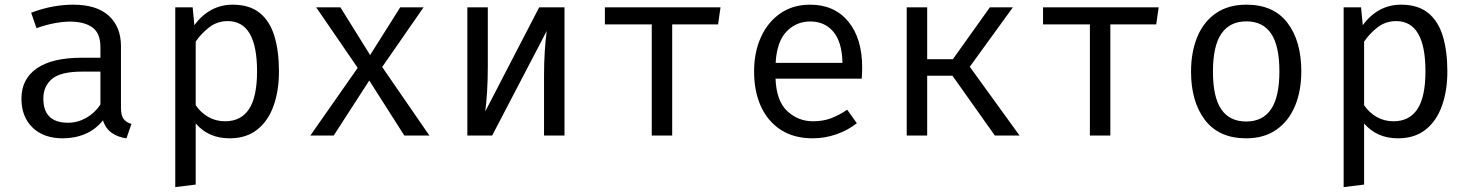

<svg xmlns="http://www.w3.org/2000/svg" viewBox="-20 -571 6194 809"><path d="M489.7 -117.9Q489.7 -85.1 500.5 -70.3Q511.3 -55.4 533.8 -48.7L512.8 11.8Q477.9 7.2 451.8 -10.5Q425.6 -28.2 413.8 -64.1Q384.6 -26.7 340.8 -7.4Q296.9 11.8 244.6 11.8Q163.6 11.8 116.9 -33.8Q70.3 -79.5 70.3 -154.9Q70.3 -238.5 135.4 -283.1Q200.5 -327.7 323.6 -327.7H403.1V-372.8Q403.1 -431.3 369 -455.6Q334.9 -480 274.4 -480Q247.7 -480 211.8 -473.6Q175.9 -467.2 133.8 -452.3L111.3 -517.4Q160.5 -535.9 204.4 -543.6Q248.2 -551.3 287.7 -551.3Q388.2 -551.3 439 -504.1Q489.7 -456.9 489.7 -376.9ZM266.7 -53.8Q306.7 -53.8 342.8 -74.1Q379 -94.4 403.1 -130.3V-269.2H325.1Q235.9 -269.2 199.2 -238.5Q162.6 -207.7 162.6 -155.9Q162.6 -53.8 266.7 -53.8Z M960 -551.3Q1031.8 -551.3 1074.6 -516.4Q1117.4 -481.5 1136.4 -418.2Q1155.4 -354.9 1155.4 -270.3Q1155.4 -188.7 1132.6 -124.9Q1109.7 -61 1063.6 -24.6Q1017.4 11.8 947.2 11.8Q858.5 11.8 804.6 -50.8V206.7L718.5 217.4V-540H791.8L799 -464.6Q828.7 -506.2 869.7 -528.7Q910.8 -551.3 960 -551.3ZM939.5 -482.1Q894.9 -482.1 860.5 -455.1Q826.2 -428.2 804.6 -395.4V-127.7Q825.6 -96.4 857.7 -78.2Q889.7 -60 928.2 -60Q995.4 -60 1029.2 -111.3Q1063.1 -162.6 1063.1 -270.8Q1063.1 -482.1 939.5 -482.1Z M1386.2 0H1287.7L1487.2 -285.1L1312.3 -540H1414.4L1539.5 -339L1666.2 -540H1764.6L1590.3 -288.7L1789.2 0H1683.6L1535.9 -231.8Z M2358.5 -540V0H2272.3V-252.8Q2272.3 -305.6 2275.4 -354.6Q2278.5 -403.6 2283.6 -440.5L2053.8 0H1949.2V-540H2035.4V-287.7Q2035.4 -235.4 2032.3 -184.4Q2029.2 -133.3 2024.6 -101.5L2251.8 -540Z M3015.9 -540 3005.6 -468.2H2812.3V0H2726.2V-468.2H2528.7V-540Z M3247.7 -239.5Q3251.3 -145.6 3297.2 -102.8Q3343.1 -60 3405.6 -60Q3447.2 -60 3480.5 -72.3Q3513.8 -84.6 3549.7 -108.7L3590.3 -51.8Q3552.8 -22.1 3504.1 -5.1Q3455.4 11.8 3404.6 11.8Q3325.6 11.8 3270.5 -23.6Q3215.4 -59 3186.4 -122.3Q3157.4 -185.6 3157.4 -269.2Q3157.4 -351.3 3186.4 -414.9Q3215.4 -478.5 3268.5 -514.9Q3321.5 -551.3 3393.3 -551.3Q3495.4 -551.3 3554.1 -480.5Q3612.8 -409.7 3612.8 -286.7Q3612.8 -272.8 3612.1 -260.5Q3611.3 -248.2 3610.8 -239.5ZM3394.4 -480.5Q3334.4 -480.5 3293.8 -437.9Q3253.3 -395.4 3248.2 -306.2H3529.7Q3528.2 -392.8 3491.8 -436.7Q3455.4 -480.5 3394.4 -480.5Z M3800.5 0V-540H3886.7V-321.5H3994.9L4150.8 -540H4247.7L4066.2 -289.7L4275.9 0H4171.8L3993.3 -251.8H3886.7V0Z M4862.1 -540 4851.8 -468.2H4658.5V0H4572.3V-468.2H4374.9V-540Z M5231.8 -551.3Q5346.2 -551.3 5404.6 -474.9Q5463.1 -398.5 5463.1 -270.3Q5463.1 -187.7 5436.4 -124.1Q5409.7 -60.5 5357.9 -24.4Q5306.2 11.8 5230.8 11.8Q5116.4 11.8 5057.4 -65.1Q4998.5 -142.1 4998.5 -269.2Q4998.5 -352.3 5025.1 -416.2Q5051.8 -480 5103.8 -515.6Q5155.9 -551.3 5231.8 -551.3ZM5231.8 -481Q5162.1 -481 5126.4 -429.2Q5090.8 -377.4 5090.8 -269.2Q5090.8 -162.1 5125.9 -110.5Q5161 -59 5230.8 -59Q5300.5 -59 5335.6 -110.8Q5370.8 -162.6 5370.8 -270.3Q5370.8 -377.9 5335.9 -429.5Q5301 -481 5231.8 -481Z M5883.1 -551.3Q5954.9 -551.3 5997.7 -516.4Q6040.5 -481.5 6059.5 -418.2Q6078.5 -354.9 6078.5 -270.3Q6078.5 -188.7 6055.6 -124.9Q6032.8 -61 5986.7 -24.6Q5940.5 11.8 5870.3 11.8Q5781.5 11.8 5727.7 -50.8V206.7L5641.5 217.4V-540H5714.9L5722.1 -464.6Q5751.8 -506.2 5792.8 -528.7Q5833.8 -551.3 5883.1 -551.3ZM5862.6 -482.1Q5817.9 -482.1 5783.6 -455.1Q5749.2 -428.2 5727.7 -395.4V-127.7Q5748.7 -96.4 5780.8 -78.2Q5812.8 -60 5851.3 -60Q5918.5 -60 5952.3 -111.3Q5986.2 -162.6 5986.2 -270.8Q5986.2 -482.1 5862.6 -482.1Z"/></svg>

Font: FiraCode Nerd Font
Style: Regular
Weight: 400
Designer: Carrois Corporate, Edenspiekermann AG, Nikita Prokopov
Foundry: Carrois Corporate, Edenspiekermann AG, Nikita Prokopov
Version: Version 6.002;Nerd Fonts 3.4.0